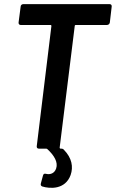

<svg xmlns="http://www.w3.org/2000/svg" viewBox="-20 -720 561 930"><path d="M512 -611 521 -688C522 -695 518 -700 511 -700H93C86 -700 80 -695 80 -688L70 -611C69 -604 74 -599 80 -599H225C228 -599 229 -597 229 -594L158 -12C157 -5 161 0 168 0H204C206 0 207 1 209 2C243 33 262 66 252 96C244 120 223 127 203 122C195 120 190 122 188 131L178 168C176 176 178 180 184 183C222 195 296 199 322 128C336 88 328 45 290 6C286 1 282 0 276 0H274C271 0 269 -2 269 -5L342 -594C342 -597 344 -599 347 -599H498C505 -599 511 -604 512 -611Z"/></svg>

Font: Barlow Semi Condensed SemiBold
Style: Italic
Weight: 600
Width: 4
Italic angle: -7°
Designer: Jeremy Tribby
Foundry: Tribby Type
Version: Version 1.422;hotconv 1.0.109;makeotfexe 2.5.65596